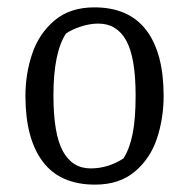

<svg xmlns="http://www.w3.org/2000/svg" viewBox="-20 -492 513 521"><path d="M49 -232Q49 -292 67.5 -346.5Q86 -401 128 -436.5Q170 -472 236 -472Q330 -472 377 -410Q424 -348 424 -232Q424 -171 406 -116.5Q388 -62 346 -26.5Q304 9 238 9Q143 9 96 -53.5Q49 -116 49 -232ZM315 -62Q332 -89 340 -129.5Q348 -170 348 -233Q348 -336 322.5 -382Q297 -428 247 -428Q224 -428 199.5 -420Q175 -412 159 -401Q125 -349 125 -233Q125 -129 150.5 -82Q176 -35 226 -35Q273 -35 315 -62Z"/></svg>

Font: Grenze Light
Style: Regular
Weight: 300
Designer: Renata Polastri
Foundry: Omnibus-Type
Version: Version 1.002; ttfautohint (v1.8)